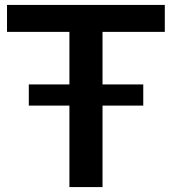

<svg xmlns="http://www.w3.org/2000/svg" viewBox="-20 -760 698 780"><path d="M262 0V-630.5H8.5V-740H649.5V-630.5H396.5V0ZM97 -331V-417H562V-331Z"/></svg>

Font: Encode Sans Semi Expanded SemiBold
Style: Regular
Weight: 600
Width: 6
Designer: Multiple Designers
Foundry: Impallari Type
Version: Version 3.000; ttfautohint (v1.8.3) -l 8 -r 50 -G 200 -x 14 